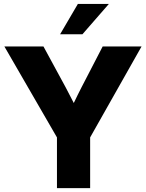

<svg xmlns="http://www.w3.org/2000/svg" viewBox="-20 -966 749 986"><path d="M272.5 0V-260.3L2.4 -727.5H203.1L317.9 -516.1Q328.6 -496.1 338.6 -476.3Q348.6 -456.5 358.9 -437Q368.2 -456.5 377.9 -476.3Q387.7 -496.1 397.9 -516.1L507.3 -727.5H707L442.9 -260.3V0ZM288.6 -790 379.9 -945.8H539.1L403.3 -790Z"/></svg>

Font: Inter Display ExtraBold
Style: Regular
Weight: 800
Designer: Rasmus Andersson
Foundry: rsms
Version: Version 4.000;git-a52131595